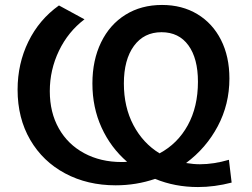

<svg xmlns="http://www.w3.org/2000/svg" viewBox="-20 -736 1016 775"><path d="M779 19Q686 19 606 -14Q530 12 447 12Q333 12 243 -36Q153 -84 102 -171.5Q51 -259 51 -374Q51 -479 94.5 -568Q138 -657 218 -714L321 -658Q255 -608 218 -531Q181 -454 181 -368Q181 -282 217.5 -217.5Q254 -153 320 -117.5Q386 -82 471 -82Q486 -82 493 -83Q427 -140 390 -221Q353 -302 353 -399Q353 -493 388 -565Q423 -637 486.5 -676.5Q550 -716 634 -716Q715 -716 776.5 -679Q838 -642 872 -575Q906 -508 906 -419Q906 -315 859 -226.5Q812 -138 731 -78Q761 -73 787 -73Q843 -73 904 -91L915 1Q846 19 779 19ZM624 -117Q697 -156 738 -230.5Q779 -305 779 -406Q779 -500 740.5 -553Q702 -606 632 -606Q561 -606 520.5 -550.5Q480 -495 480 -399Q480 -304 518.5 -231Q557 -158 624 -117Z"/></svg>

Font: CMG Sans SemiBold
Style: Regular
Weight: 600
Designer: Julieta Ulanovsky
Foundry: Julieta Ulanovsky
Version: Version 7.200